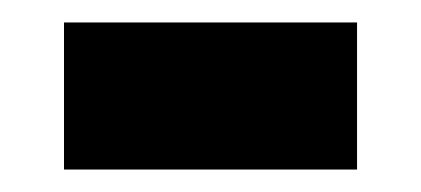

<svg xmlns="http://www.w3.org/2000/svg" viewBox="-20 -441 375 171"><path d="M37 -290V-421H298V-290Z"/></svg>

Font: Noto Sans Telugu UI Condensed ExtraBold
Style: Regular
Weight: 800
Width: 3
Designer: Jelle Bosma - Monotype Design Team
Foundry: Monotype Imaging Inc.
Version: Version 2.006; ttfautohint (v1.8.4.7-5d5b)